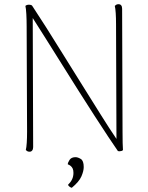

<svg xmlns="http://www.w3.org/2000/svg" viewBox="-20 -715 707 915"><path d="M121 8Q114 8 110 5.5Q106 3 103 0Q106 -12 107.5 -34.5Q109 -57 109 -87L107 -590Q107 -620 105.5 -647.5Q104 -675 101 -687Q107 -692 114 -692.5Q121 -693 126.5 -691.5Q132 -690 133 -688Q161 -646 200 -584.5Q239 -523 283 -452Q327 -381 372.5 -308.5Q418 -236 459.5 -169.5Q501 -103 535 -53L533 -600Q533 -630 531.5 -652.5Q530 -675 527 -687Q530 -690 534 -692.5Q538 -695 545 -695Q553 -695 557.5 -689.5Q562 -684 562 -673L564 -87Q564 -57 564.5 -34.5Q565 -12 566 0Q564 3 559 4.5Q554 6 549.5 6Q545 6 542 5Q525 -19 496 -63Q467 -107 430 -164Q393 -221 353 -284.5Q313 -348 273.5 -411Q234 -474 198.5 -530.5Q163 -587 136 -629L138 -14Q138 -4 133.5 2Q129 8 121 8ZM322 180Q315 178 310.5 174Q306 170 304 166Q318 152 324 138.5Q330 125 330 109Q330 96 326.5 88.5Q323 81 317 76Q311 71 303 68Q303 60 311.5 47Q320 34 340 34Q351 34 365 42.5Q379 51 379 81Q379 100 368 125.5Q357 151 322 180Z"/></svg>

Font: Arima Thin
Style: Regular
Weight: 100
Designer: Joana Correia and Natanael Gama
Foundry: NDISCOVER
Version: Version 1.101;gftools[0.9.23]